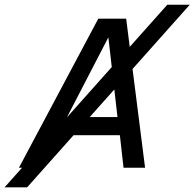

<svg xmlns="http://www.w3.org/2000/svg" viewBox="-126 -718 833 822"><path d="M495.1 0H402.8L387.2 -139.2H121.1L47.9 0H-44.9L294.9 -638.2H414.1ZM377 -216.8 337.9 -558.1 161.1 -216.8ZM686.5 -697.8 -9.8 84H-106.4L590.3 -697.8Z"/></svg>

Font: Code New Roman
Style: Italic
Weight: 400
Italic angle: -11°
Monospace: yes
Designer: Sam Radian
Foundry: Code New Roman
Version: Version 1.508 October 19, 2014